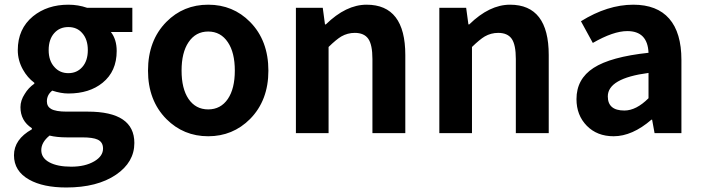

<svg xmlns="http://www.w3.org/2000/svg" viewBox="-20 -581 3063 838"><path d="M269.5 237.3Q168 237.3 107.4 203.1Q41 166 41 96.7Q41 27.3 119.1 -16.6V-21.5Q69.3 -53.7 69.3 -113.3Q69.3 -142.6 87.9 -170.9Q103.5 -197.3 129.9 -215.8V-219.7Q99.6 -242.2 80.1 -277.3Q57.6 -317.4 57.6 -362.3Q57.6 -455.1 124 -509.8Q186.5 -560.5 278.3 -560.5Q321.3 -560.5 360.4 -546.9H557.6V-441.4H463.9Q489.3 -409.2 489.3 -358.4Q489.3 -269.5 427.7 -219.7Q370.1 -172.9 278.3 -172.9Q246.1 -172.9 208 -185.5Q184.6 -167 184.6 -138.7Q184.6 -116.2 203.1 -105.5Q223.6 -93.8 270.5 -93.8H363.3Q566.4 -93.8 566.4 43Q566.4 127 486.3 181.6Q404.3 237.3 269.5 237.3ZM391.6 123Q429.7 100.6 429.7 67.4Q429.7 39.1 406.2 28.3Q385.7 18.6 338.9 18.6H272.5Q227.5 18.6 196.3 10.7Q160.2 40 160.2 74.2Q160.2 108.4 195.3 127.4Q230.5 146.5 291 146.5Q351.6 146.5 391.6 123ZM338.9 -288.1Q363.3 -315.4 363.3 -362.3Q363.3 -409.2 338.9 -436.5Q316.4 -462.9 278.3 -462.9Q240.2 -462.9 216.8 -436.5Q192.4 -409.2 192.4 -362.3Q192.4 -315.4 217.8 -288.1Q241.2 -261.7 278.3 -261.7Q315.4 -261.7 338.9 -288.1Z M706.1 -61.5Q626 -142.6 626 -272.5Q626 -404.3 706.1 -485.4Q780.3 -560.5 888.7 -560.5Q997.1 -560.5 1071.3 -485.4Q1151.4 -404.3 1151.4 -272.5Q1151.4 -142.6 1071.3 -61.5Q996.1 13.7 888.7 13.7Q781.2 13.7 706.1 -61.5ZM974.6 -149.4Q1004.9 -194.3 1004.9 -272.9Q1004.9 -351.6 974.6 -396.5Q943.4 -443.4 888.7 -443.4Q834 -443.4 802.7 -396.5Q772.5 -351.6 772.5 -272.9Q772.5 -194.3 802.7 -149.4Q834 -103.5 888.7 -103.5Q943.4 -103.5 974.6 -149.4Z M1271.5 0V-546.9H1388.7L1398.4 -474.6H1402.3Q1490.2 -560.5 1580.1 -560.5Q1749 -560.5 1749 -340.8V0H1605.5V-323.2Q1605.5 -385.7 1587.4 -411.6Q1569.3 -437.5 1528.3 -437.5Q1497.1 -437.5 1469.7 -421.9Q1448.2 -409.2 1414.1 -376V0Z M1897.5 0V-546.9H2014.6L2024.4 -474.6H2028.3Q2116.2 -560.5 2206.1 -560.5Q2375 -560.5 2375 -340.8V0H2231.4V-323.2Q2231.4 -385.7 2213.4 -411.6Q2195.3 -437.5 2154.3 -437.5Q2123 -437.5 2095.7 -421.9Q2074.2 -409.2 2040 -376V0Z M2658.2 13.7Q2585.9 13.7 2541 -32.2Q2496.1 -78.1 2496.1 -148.4Q2496.1 -236.3 2570.8 -284.7Q2645.5 -333 2810.5 -350.6Q2806.6 -445.3 2717.8 -445.3Q2657.2 -445.3 2567.4 -393.6L2515.6 -488.3Q2631.8 -560.5 2744.1 -560.5Q2847.7 -560.5 2900.9 -499.5Q2954.1 -438.5 2954.1 -319.3V0H2836.9L2826.2 -58.6H2823.2Q2739.3 13.7 2658.2 13.7ZM2705.1 -98.6Q2756.8 -98.6 2810.5 -152.3V-262.7Q2632.8 -239.3 2632.8 -160.2Q2632.8 -98.6 2705.1 -98.6Z"/></svg>

Font: Bpmf GenYo Gothic B
Style: B
Weight: 700
Foundry: But Ko
Version: Version 1.320